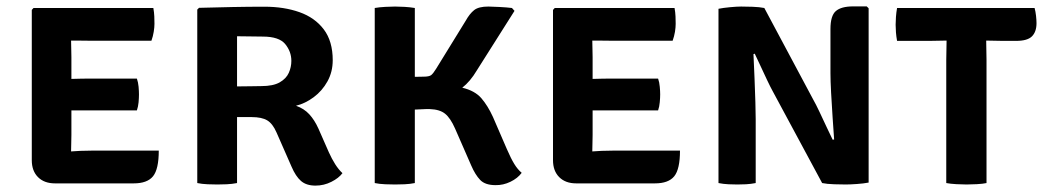

<svg xmlns="http://www.w3.org/2000/svg" viewBox="-20 -573 3265 601"><path d="M477 -101.5Q477 -43.5 459 -21.2Q441 1 398.5 1H152Q118.5 1 99 -18.5Q79.5 -38 79.5 -71.5V-542L85 -548H460Q462.5 -534 463 -521.5Q463.5 -509 463.5 -498.5Q463.5 -487.5 461.2 -473.5Q459 -459.5 454 -445.5H262.5Q252.5 -445.5 236.2 -445.8Q220 -446 202.5 -446Q202.5 -433 203 -421Q203.5 -409 203.5 -394V-326Q220.5 -326.5 236.8 -326.8Q253 -327 262.5 -327H408.5Q412.5 -315.5 413.8 -301.5Q415 -287.5 415 -277.5Q415 -267 413.8 -253Q412.5 -239 408.5 -227.5H262.5Q253 -227.5 236.8 -227.5Q220.5 -227.5 203.5 -227.5V-150.5Q203.5 -135.5 203 -124Q202.5 -112.5 202.5 -99.5V-99Q217.5 -100 231.8 -100.8Q246 -101.5 266 -101.5Z M1021.5 -384.5Q1021.5 -348 1005 -318.2Q988.5 -288.5 962 -268.8Q935.5 -249 906.5 -242Q932 -233 948.2 -215.2Q964.5 -197.5 976.5 -171L1009.5 -96Q1018.5 -76 1029.2 -59Q1040 -42 1052 -31Q1040.5 -15.5 1017.2 -3.8Q994 8 967.5 8Q939 8 922.2 -6.5Q905.5 -21 892.5 -51.5L845.5 -158.5Q833.5 -186 816.5 -196.2Q799.5 -206.5 767.5 -206.5H722V0Q706.5 3 689.8 3.8Q673 4.5 660 4.5Q648 4.5 630 3.8Q612 3 597.5 0V-543L603 -548.5Q658.5 -550 708.2 -551Q758 -552 808 -552Q869 -552 917.2 -535Q965.5 -518 993.5 -481Q1021.5 -444 1021.5 -384.5ZM722 -459.5V-302.5Q744.5 -302.5 765.2 -303Q786 -303.5 798 -303.5Q835 -303.5 855.5 -315.2Q876 -327 884 -345Q892 -363 892 -382.5Q892 -411.5 872.8 -435Q853.5 -458.5 802.5 -458.5Q783.5 -458.5 763 -459Q742.5 -459.5 722 -459.5Z M1613 -32Q1600.5 -15 1577.8 -4Q1555 7 1531 6.5Q1498.5 6.5 1483 -9.8Q1467.5 -26 1455 -55L1404.5 -170.5Q1390 -203.5 1373.2 -217Q1356.5 -230.5 1325.5 -231.5Q1318 -232 1305.2 -231.2Q1292.5 -230.5 1278.5 -230V0Q1263.5 3 1246.8 3.8Q1230 4.5 1216.5 4.5Q1204.5 4.5 1186 3.8Q1167.5 3 1153 0V-548Q1167.5 -550.5 1186 -551.5Q1204.5 -552.5 1216.5 -552.5Q1230 -552.5 1246.8 -551.5Q1263.5 -550.5 1278.5 -548V-332.5L1305.5 -333Q1323.5 -333 1329.8 -338Q1336 -343 1345 -357.5L1438 -508.5Q1450 -530 1464 -541.2Q1478 -552.5 1508.5 -552.5Q1519.5 -552.5 1543 -551.2Q1566.5 -550 1582.5 -548L1590.5 -539L1472.5 -352.5Q1452 -318 1427 -298.5Q1466.5 -289 1486.8 -265.5Q1507 -242 1523 -207L1566.5 -106.5Q1579.5 -76.5 1589.8 -59.8Q1600 -43 1613 -32Z M2108.5 -101.5Q2108.5 -43.5 2090.5 -21.2Q2072.5 1 2030 1H1783.5Q1750 1 1730.5 -18.5Q1711 -38 1711 -71.5V-542L1716.5 -548H2091.5Q2094 -534 2094.5 -521.5Q2095 -509 2095 -498.5Q2095 -487.5 2092.8 -473.5Q2090.5 -459.5 2085.5 -445.5H1894Q1884 -445.5 1867.8 -445.8Q1851.5 -446 1834 -446Q1834 -433 1834.5 -421Q1835 -409 1835 -394V-326Q1852 -326.5 1868.2 -326.8Q1884.5 -327 1894 -327H2040Q2044 -315.5 2045.2 -301.5Q2046.5 -287.5 2046.5 -277.5Q2046.5 -267 2045.2 -253Q2044 -239 2040 -227.5H1894Q1884.5 -227.5 1868.2 -227.5Q1852 -227.5 1835 -227.5V-150.5Q1835 -135.5 1834.5 -124Q1834 -112.5 1834 -99.5V-99Q1849 -100 1863.2 -100.8Q1877.5 -101.5 1897.5 -101.5Z M2399 -287Q2391.5 -300.5 2380.8 -323.2Q2370 -346 2359.5 -368.8Q2349 -391.5 2342.5 -405L2338.5 -403.5Q2340 -369.5 2341.8 -328.8Q2343.5 -288 2344.5 -252.8Q2345.5 -217.5 2345.5 -200V0Q2330 3 2315.2 3.8Q2300.5 4.5 2288 4.5Q2276 4.5 2260 3.8Q2244 3 2229 0V-545.5Q2244 -548.5 2265.5 -550.5Q2287 -552.5 2300 -552.5Q2314 -552.5 2335.8 -551.8Q2357.5 -551 2372.5 -548L2526 -260.5Q2533.5 -247.5 2545 -223.2Q2556.5 -199 2568 -174.2Q2579.5 -149.5 2586.5 -135.5L2591 -136.5Q2589 -166 2586.2 -205.8Q2583.5 -245.5 2581.5 -283.2Q2579.5 -321 2579.5 -344V-482Q2579.5 -524 2596.5 -538.5Q2613.5 -553 2650.5 -553H2693L2699 -547V-1.5Q2683.5 1.5 2662 3Q2640.5 4.5 2627.5 4.5Q2614 4.5 2591 3.8Q2568 3 2553.5 0Z M2942 -386Q2942 -402 2942.5 -415.5Q2943 -429 2943 -446Q2933.5 -446 2916 -445.5Q2898.5 -445 2888.5 -445H2788Q2785.5 -459 2784.5 -471.8Q2783.5 -484.5 2783.5 -495.5Q2783.5 -506 2784.5 -520Q2785.5 -534 2788 -548H3218.5Q3221.5 -537 3223 -523.5Q3224.5 -510 3224.5 -500.5Q3224.5 -473.5 3210.2 -459.2Q3196 -445 3160.5 -445H3120Q3110.5 -445 3093.2 -445.5Q3076 -446 3067 -446Q3067 -429 3067.5 -415.5Q3068 -402 3068 -386V0Q3056.5 2.5 3037.8 3.5Q3019 4.5 3005.5 4.5Q2992 4.5 2973.8 3.5Q2955.5 2.5 2942 0Z"/></svg>

Font: Signika Negative SC SemiBold
Style: Regular
Weight: 600
Designer: Anna Giedryś
Foundry: Anna Giedryś
Version: Version 2.000; ttfautohint (v1.8.3) -l 8 -r 50 -G 200 -x 9 -